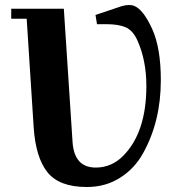

<svg xmlns="http://www.w3.org/2000/svg" viewBox="-20 -735 725 770"><path d="M25 -660V-700H236L271 -165Q278 -63 364 -63Q428 -63 475 -111Q567 -205 567 -390Q567 -493 531 -573Q513 -613 484 -625.5Q455 -638 407 -638H369L363 -675L467 -710Q484 -715 497 -715Q510 -715 519 -711Q555 -696 590 -619.5Q625 -543 625 -414Q625 -248 554 -121Q520 -59 461.5 -22Q403 15 328 15Q218 15 170.5 -44Q123 -103 115 -225L87 -660Z"/></svg>

Font: Croissant One
Style: Regular
Weight: 400
Designer: Eduardo Rodriguez Tunni
Foundry: Eduardo Rodriguez Tunni
Version: Version 1.001